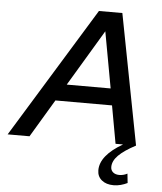

<svg xmlns="http://www.w3.org/2000/svg" viewBox="-114 -752 865 1027"><g transform="rotate(5 318.0 -239.0)"><path d="M-53.7 0 375.3 -700H501L635.7 0Q573.7 32.7 543.7 62.8Q513.7 93 513.7 125.3Q513.7 143 526.3 153.7Q539 164.3 559.7 164.3Q582.7 164.3 603 153.3L608.3 203.3Q591.3 211.7 572.3 216.7Q553.3 221.7 534.3 221.7Q494.3 221.7 470.3 201.8Q446.3 182 446.3 148.7Q446.3 69.3 566 0H525.7L489 -203H185L63.7 0ZM238 -292.7H473.7L418.7 -594.7Z"/></g></svg>

Font: Red Hat Display VF
Style: Italic
Weight: 300
Italic angle: -12°
Designer: Pentagram, MCKL
Foundry: Pentagram, MCKL
Version: Version 1.010